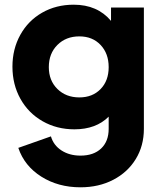

<svg xmlns="http://www.w3.org/2000/svg" viewBox="-20 -578 688 818"><path d="M58 52 197 3Q208 41 242 63Q276 85 323 85Q379 85 411 54.5Q443 24 443 -29V-81Q389 -27 297 -27Q222 -27 161.5 -61.5Q101 -96 67 -157Q33 -218 33 -294Q33 -369 66.5 -429.5Q100 -490 159.5 -524Q219 -558 294 -558Q395 -558 453 -489V-546H593V-29Q593 43 558.5 99.5Q524 156 462.5 188Q401 220 323 220Q228 220 156 174.5Q84 129 58 52ZM318 -163Q374 -163 408.5 -198.5Q443 -234 443 -292Q443 -350 408.5 -386.5Q374 -423 318 -423Q261 -423 224.5 -386.5Q188 -350 188 -292Q188 -235 224.5 -199Q261 -163 318 -163Z"/></svg>

Font: Evergrow Sans 
Style: ExtraBold
Weight: 800
Foundry: 10Web
Version: Version 1.000